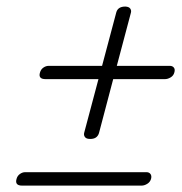

<svg xmlns="http://www.w3.org/2000/svg" viewBox="-20 -644 557 586"><path d="M254 -220Q243.5 -220 239.2 -225.8Q235 -231.5 237 -239L280.5 -402.5H119Q96 -402.5 102 -422.5Q104.5 -432 112.2 -437.5Q120 -443 128.5 -443H291.5L335 -606.5Q340 -624 362.5 -624Q373.5 -623.5 377.5 -617.8Q381.5 -612 379.5 -605L336.5 -443H498.5Q506.5 -443 510.8 -437.5Q515 -432 512 -422.5Q509.5 -413 500.8 -407.8Q492 -402.5 483.5 -402.5H325.5L282 -237.5Q276 -219 254 -220ZM30.5 -98Q33 -107.5 40.8 -113Q48.5 -118.5 57 -118.5H427Q435 -118.5 439.2 -113Q443.5 -107.5 441 -98Q438 -88 429.2 -82.8Q420.5 -77.5 412 -77.5H47.5Q24.5 -77.5 30.5 -98Z"/></svg>

Font: Fraunces 72pt
Style: Bold Italic
Weight: 700
Italic angle: -16°
Version: Version 1.000;[b76b70a41]